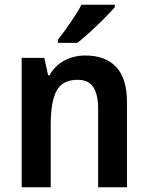

<svg xmlns="http://www.w3.org/2000/svg" viewBox="-20 -786 621 806"><path d="M339 -553Q422 -553 467.5 -505Q513 -457 513 -357V0H392V-329Q392 -390 371.5 -420.5Q351 -451 306 -451Q242 -451 217.5 -405Q193 -359 193 -266V0H71V-543H166L182 -470H188Q211 -511 250.5 -532Q290 -553 339 -553ZM462 -756Q446 -737 418 -709Q390 -681 359.5 -653Q329 -625 305 -606H223V-619Q248 -651 276 -691.5Q304 -732 322 -766H462Z"/></svg>

Font: Noto Sans Khmer SemiCondensed SemiBold
Style: Regular
Weight: 600
Width: 4
Designer: Danh Hong and the Monotype Design Team
Foundry: Monotype Imaging Inc.
Version: Version 2.004; ttfautohint (v1.8.4.7-5d5b)